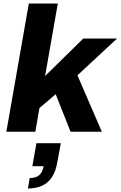

<svg xmlns="http://www.w3.org/2000/svg" viewBox="-20 -745 682 1086"><path d="M16 0 143 -725H307L235 -315L451 -527H642L418 -319L556 0H379L295 -212L203 -134L180 0ZM138 321 148 262Q184 262 202.5 245Q221 228 227 195H163L186 65H324L305 168Q296 224 273.5 257.5Q251 291 217 306Q183 321 138 321Z"/></svg>

Font: Archivo SemiBold ExtraBold
Style: Italic
Weight: 800
Italic angle: -10°
Version: Version 2.001